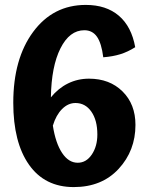

<svg xmlns="http://www.w3.org/2000/svg" viewBox="-20 -711 598 781"><path d="M342 -391Q426 -391 478.5 -339Q531 -287 531 -203Q531 -98 462.5 -24Q394 50 280 50Q162 50 98 -41Q34 -132 34 -293Q34 -472 115 -581.5Q196 -691 329 -691Q412 -691 463.5 -647Q515 -603 530 -519Q500 -500 469.5 -490.5Q439 -481 400 -478Q393 -535 374.5 -561.5Q356 -588 323 -588Q263 -588 226 -514.5Q189 -441 187 -315Q217 -352 256.5 -371.5Q296 -391 342 -391ZM195 -200Q206 -129 232.5 -89Q259 -49 296 -49Q331 -49 353.5 -82.5Q376 -116 376 -164Q376 -222 351.5 -257Q327 -292 287 -292Q257 -292 232.5 -267.5Q208 -243 195 -200Z"/></svg>

Font: Atma SemiBold
Style: Regular
Weight: 600
Designer: Gregori Vincens, Jeremie Hornus, Riccardo Olocco, Yoann Minet.
Foundry: black foundry
Version: Version 1.102;PS 1.100;hotconv 1.0.86;makeotf.lib2.5.63406